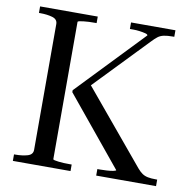

<svg xmlns="http://www.w3.org/2000/svg" viewBox="-79 -789 869 869"><g transform="rotate(10 355.0 -355.0)"><path d="M36 0V-30H42Q74 -30 98 -37Q122 -44 122 -66V-644Q122 -666 98 -673Q74 -680 42 -680H36V-710H301V-680H292Q279 -680 265.5 -679.5Q252 -679 240.5 -677.5Q229 -676 222 -674.5Q215 -673 215 -670V-40Q215 -37 222 -35.5Q229 -34 240.5 -32.5Q252 -31 265.5 -30.5Q279 -30 292 -30H301V0ZM419 0V-30H432Q445 -30 462 -31Q479 -32 491.5 -34.5Q504 -37 504 -40L247 -353V-362L537 -665Q537 -670 525.5 -673Q514 -676 499 -678Q484 -680 471 -680H454V-710H658V-680H652Q626 -680 610 -676.5Q594 -673 582.5 -664Q571 -655 556 -639L303 -376L308 -418L602 -65Q614 -51 625 -43.5Q636 -36 651 -33Q666 -30 689 -30H694V0Z"/></g></svg>

Font: Roboto Serif 144pt
Style: Regular
Weight: 400
Version: Version 1.008